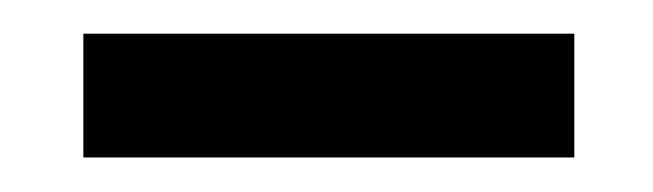

<svg xmlns="http://www.w3.org/2000/svg" viewBox="-20 -739 388 114"><path d="M321 -645.5H29.5V-719H321Z"/></svg>

Font: Argentum Novus Medium
Style: Regular
Weight: 500
Designer: Julieta Ulanovsky (font) & Cristiano Sobral (main changes)
Foundry: Julieta Ulanovsky (font) & Cristiano Sobral (main changes)
Version: Version 3.00;November 27, 2020;FontCreator 13.0.0.2655 64-bi